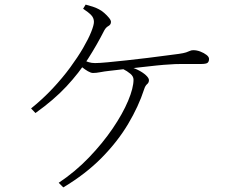

<svg xmlns="http://www.w3.org/2000/svg" viewBox="-20 -788 1040 834"><path d="M115 -317Q166 -358 209 -404Q252 -450 285 -495Q318 -540 341 -579.5Q364 -619 376 -649Q388 -679 388 -693Q388 -710 376 -722.5Q364 -735 341 -750L352 -768Q368 -764 383 -759Q398 -754 407 -749Q420 -743 432.5 -732Q445 -721 453.5 -710.5Q462 -700 462 -693Q462 -681 451 -675Q440 -669 433 -656Q401 -593 362 -532Q323 -471 268.5 -412.5Q214 -354 134 -297ZM327 -533Q352 -522 365 -518Q378 -514 393 -514Q411 -514 448 -517.5Q485 -521 531 -526Q577 -531 622 -536.5Q667 -542 703.5 -547Q740 -552 757 -554Q778 -557 788.5 -560.5Q799 -564 805 -567Q811 -570 820 -570Q835 -570 850.5 -564Q866 -558 877 -549.5Q888 -541 888 -532Q888 -521 882 -515.5Q876 -510 852 -510Q839 -510 815.5 -510Q792 -510 765.5 -510Q739 -510 716 -508Q694 -507 660 -503.5Q626 -500 587.5 -495.5Q549 -491 513.5 -487Q478 -483 453 -480Q434 -478 416 -474.5Q398 -471 384 -471Q375 -471 362 -478.5Q349 -486 336 -496.5Q323 -507 313 -516ZM255 26 235 6Q307 -42 366.5 -104Q426 -166 469.5 -230Q513 -294 536.5 -350Q560 -406 560 -442Q560 -456 546.5 -467.5Q533 -479 513 -489L527 -501Q555 -496 577.5 -485Q600 -474 613.5 -461.5Q627 -449 627 -440Q627 -429 619 -422.5Q611 -416 606 -400Q582 -326 536.5 -249.5Q491 -173 421.5 -102.5Q352 -32 255 26Z"/></svg>

Font: Noto Serif SC
Style: Regular
Weight: 200
Designer: Ryoko NISHIZUKA 西塚涼子 (kana & ideographs); Frank Grießhammer (Latin, Greek & Cyrillic); Wenlong ZHANG 张文龙 (bopomofo); San
Foundry: Adobe
Version: Version 2.001;hotconv 1.1.0;makeotfexe 2.6.0